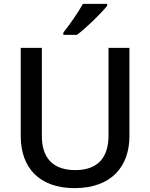

<svg xmlns="http://www.w3.org/2000/svg" viewBox="-20 -961 776 991"><path d="M533 -931V-941H408C383 -896 337 -830 307 -793V-781H377C426 -817 504 -894 533 -931ZM648 -258V-714H540V-260C540 -153 489 -83 369 -83C253 -83 196 -146 196 -259V-714H87V-259C87 -95 183 10 365 10C557 10 648 -104 648 -258Z"/></svg>

Font: Noto Sans Canadian Aboriginal Medium
Style: Regular
Weight: 500
Designer: Monotype Design Team, Typotheque's Kevin King
Foundry: Monotype Imaging Inc.
Version: Version 2.004